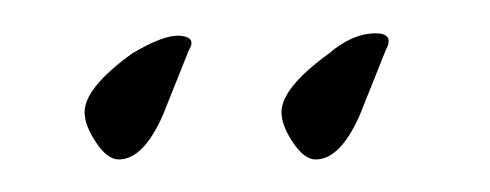

<svg xmlns="http://www.w3.org/2000/svg" viewBox="-20 -441 301 118"><path d="M174 -343Q167 -343 160 -353.5Q153 -364 153 -372Q153 -387 182 -408Q196 -420 209.5 -420.5Q223 -421 217 -410L201 -370Q189 -343 174 -343ZM53 -343Q46 -343 39 -353.5Q32 -364 32 -372Q32 -387 61 -408Q81 -420 91 -419Q101 -418 96 -410L80 -370Q68 -343 53 -343Z"/></svg>

Font: Alex Brush
Style: Regular
Weight: 400
Designer: Robert E. Leuschke
Foundry: Robert E. Leuschke
Version: Version 1.111; ttfautohint (v1.8.4.7-5d5b)